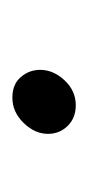

<svg xmlns="http://www.w3.org/2000/svg" viewBox="66 -212 145 318"><g transform="rotate(90 139.0 -52.5)"><path d="M95.2 -45.9Q95.2 -67.9 112.5 -86.4Q129.9 -105 153.8 -105Q174.8 -105 188 -91.6Q201.2 -78.1 201.2 -59.1Q201.2 -37.1 183.1 -18.6Q165 0 141.1 0Q119.1 0 107.2 -13.9Q95.2 -27.8 95.2 -45.9Z"/></g></svg>

Font: CMU Serif Extra
Style: RomanSlanted
Weight: 500
Italic angle: -9.46001°
Version: Version 0.7.0